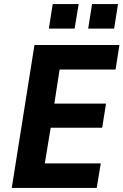

<svg xmlns="http://www.w3.org/2000/svg" viewBox="-20 -927 609 947"><path d="M38 0 150 -705H569L550 -584H274L248 -416H503L484 -297H230L201 -121H477L457 0ZM415 -786 434 -907H562L543 -786ZM221 -786 240 -907H368L348 -786Z"/></svg>

Font: Nunito Sans 7pt Condensed ExtraBold
Style: Italic
Weight: 800
Width: 3
Italic angle: -9°
Designer: Vernon Adams
Foundry: Vernon Adams
Version: Version 3.101;gftools[0.9.27]